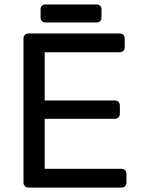

<svg xmlns="http://www.w3.org/2000/svg" viewBox="-20 -852 646 872"><path d="M109.6 0Q99.4 0 93.1 -6.4Q86.7 -12.7 86.7 -22.9V-676.3Q86.7 -687.3 93.1 -693.6Q99.4 -700 109.6 -700H522.7Q533.7 -700 540.1 -693.6Q546.4 -687.3 546.4 -676.3V-637.6Q546.4 -627.4 540.1 -621.1Q533.7 -614.7 522.7 -614.7H182.9V-395.7H500.7Q511.7 -395.7 518.1 -389.3Q524.4 -382.9 524.4 -371.9V-335.4Q524.4 -325.2 518.1 -318.8Q511.7 -312.4 500.7 -312.4H182.9V-85.3H530.7Q541.7 -85.3 548.1 -78.9Q554.4 -72.6 554.4 -61.6V-22.9Q554.4 -12.7 548.1 -6.4Q541.7 0 530.7 0ZM186.4 -750Q176.4 -750 170.3 -756.1Q164.3 -762.1 164.3 -772.2V-809.6Q164.3 -819.6 170.3 -825.7Q176.4 -831.7 186.4 -831.7H418.8Q428.9 -831.7 434.9 -825.7Q441 -819.6 441 -809.6V-772.2Q441 -762.1 434.9 -756.1Q428.9 -750 418.8 -750Z"/></svg>

Font: Rubik Light
Style: Regular
Weight: 300
Designer: Hubert and Fischer
Foundry: Hubert and Fischer
Version: Version 2.300;gftools[0.9.30]